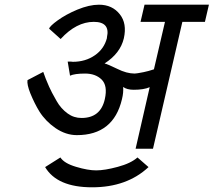

<svg xmlns="http://www.w3.org/2000/svg" viewBox="-20 -633 909 817"><path d="M372 164Q223 164 172 78L237 37Q253 62 304 77Q354 92 389 92Q426 92 481 77Q537 62 565 37L612 78Q520 164 372 164ZM553 -320Q561 -320 591 -326Q611 -330 635 -338L682 -540H578L595 -613H869L852 -540H756L631 0H557L617 -262Q592 -251 549 -251Q520 -251 504 -263Q506 -239 499 -211Q463 -58 307 -58Q260 -58 216 -88Q174 -117 148 -158Q127 -192 109 -236Q94 -274 97 -292L164 -327Q173 -300 189 -264Q198 -243 221 -203Q239 -171 268 -150Q294 -131 327 -131Q408 -131 426 -211Q439 -269 412 -295Q386 -320 342 -320Q298 -320 278 -311L268 -371Q287 -371 290 -370Q344 -370 384 -398Q423 -425 435 -471V-474Q450 -540 379 -540Q305 -540 238 -467L189 -511Q192 -522 225 -546Q261 -572 309 -592Q360 -613 401 -613Q458 -613 490 -572Q521 -533 507 -470Q492 -406 425 -363Q438 -360 479 -340Q519 -320 553 -320Z"/></svg>

Font: Miedinger
Style: Italic
Weight: 400
Italic angle: -13°
Version: Version 001.000